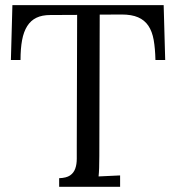

<svg xmlns="http://www.w3.org/2000/svg" viewBox="-20 -720 680 740"><path d="M579.1 -488.8Q578.1 -533.2 572.3 -566.2Q566.4 -599.1 551.8 -620.8Q537.1 -642.6 512.2 -653.3Q487.3 -664.1 448.7 -664.1L364.3 -663.6L362.8 -119.1Q362.8 -65.4 359.9 -40L442.9 -43.9V0H208V-33.2Q235.8 -34.2 250 -43.9Q264.2 -53.7 270 -70.1Q275.9 -86.4 275.9 -108.4Q275.9 -130.4 275.9 -155.8L277.3 -662.6L173.8 -662.1Q142.1 -662.1 120.4 -651.6Q98.6 -641.1 85 -619.6Q71.3 -598.1 65.2 -565.7Q59.1 -533.2 59.1 -488.8H22L27.8 -700.2H610.8L616.7 -488.8Z"/></svg>

Font: DimaThulth2
Style: Regular
Weight: 400
Designer: R.Balvardi
Foundry: R.Balvardi (R.Balvardi@gmail.com)
Version: Version 1.00;November 13, 2018;FontCreator 11.5.0.2427 64-bi